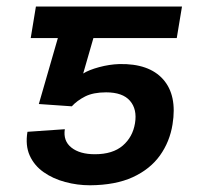

<svg xmlns="http://www.w3.org/2000/svg" viewBox="-20 -548 600 577"><path d="M195.8 -228.5 96.7 -235.4 181.2 -528.3H526.9L511.2 -433.6H260.7L230 -327.1Q247.1 -337.9 277.8 -346.2Q308.6 -354.5 338.4 -355.5Q427.7 -357.4 470.2 -309.6Q512.7 -261.7 498.5 -174.3Q490.2 -122.1 460.7 -80.8Q431.2 -39.6 379.2 -15.6Q327.1 8.3 250.5 8.8Q212.4 8.8 176 -1Q139.6 -10.7 111.3 -30.5Q83 -50.3 69.3 -80.6Q55.7 -110.8 62.5 -151.9L174.8 -159.7Q169.4 -124.5 194.6 -104.5Q219.7 -84.5 265.1 -84.5Q318.8 -84.5 348.9 -110.4Q378.9 -136.2 385.7 -177.7Q392.6 -219.7 370.6 -245.1Q348.6 -270.5 298.8 -270.5Q260.3 -270.5 235.8 -258.1Q211.4 -245.6 195.8 -228.5ZM237.8 -528.3 222.2 -433.6H72.3L87.9 -528.3Z"/></svg>

Font: Inter 24pt Medium
Style: Italic
Weight: 500
Italic angle: -9.3988°
Designer: Rasmus Andersson
Foundry: rsms
Version: Version 4.001;git-66647c0bb